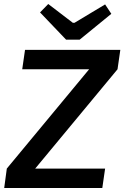

<svg xmlns="http://www.w3.org/2000/svg" viewBox="-20 -939 621 959"><path d="M426 -594 567 -593 155 -96 14 -97ZM505 -97 491 0H1L14 -97ZM581 -690 567 -593H91L105 -690ZM505 -917 536 -870 378 -741H310L180 -877L221 -919L344 -825H352Z"/></svg>

Font: Exo 2 SemiBold
Style: Italic
Weight: 600
Italic angle: -8°
Designer: Natanael Gama
Foundry: Natanael Gama
Version: Version 2.010